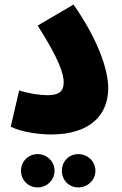

<svg xmlns="http://www.w3.org/2000/svg" viewBox="-20 -584 535 841"><path d="M27 -29C79 -3 160 5 203 5C378 5 454 -83 454 -198C454 -283 405 -417 302 -564L145 -472C241 -322 259 -258 259 -224C259 -182 237 -167 186 -167C156 -167 102 -175 64 -188ZM323 237C364 237 398 205 398 164C398 123 364 91 323 91C282 91 251 123 251 164C251 205 282 237 323 237ZM145 237C185 237 219 205 219 164C219 123 185 91 145 91C104 91 72 123 72 164C72 205 104 237 145 237Z"/></svg>

Font: Noto Sans Arabic UI Cn Bk
Style: Regular
Weight: 900
Width: 3
Designer: Monotype Design Team, Nadine Chahine and Nizar Qandah
Foundry: Monotype Imaging Inc.
Version: Version 2.010